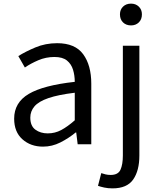

<svg xmlns="http://www.w3.org/2000/svg" viewBox="-20 -795 880 1058"><path d="M217 13Q149 13 103.5 -27.5Q58 -68 58 -141Q58 -230 138.5 -277.5Q219 -325 392 -344Q392 -379 382.5 -410.5Q373 -442 349 -461.5Q325 -481 280 -481Q233 -481 191 -463Q149 -445 117 -423L81 -486Q119 -510 174.5 -533.5Q230 -557 295 -557Q394 -557 438.5 -496Q483 -435 483 -334V0H408L400 -65H397Q358 -33 312.5 -10Q267 13 217 13ZM243 -60Q283 -60 317.5 -78.5Q352 -97 392 -132V-284Q301 -273 247 -254.5Q193 -236 170 -209Q147 -182 147 -147Q147 -101 175 -80.5Q203 -60 243 -60Z M600 243Q575 243 554.5 238.5Q534 234 520 229L538 159Q549 163 562 166Q575 169 590 169Q631 169 644 140Q657 111 657 62V-543H748V62Q748 145 714 194Q680 243 600 243ZM702 -655Q675 -655 658 -671.5Q641 -688 641 -716Q641 -742 658 -758.5Q675 -775 702 -775Q728 -775 745 -758.5Q762 -742 762 -716Q762 -688 745 -671.5Q728 -655 702 -655Z"/></svg>

Font: Chiron Sans HK TT
Style: Regular
Weight: 400
Designer: Ryoko NISHIZUKA 西塚涼子 (kana, bopomofo & ideographs); Paul D. Hunt (Latin, Greek & Cyrillic); Sandoll Communications 산돌커뮤니
Foundry: Adobe
Version: Version 2.022;hotconv 1.0.109;makeotfexe 2.5.65596